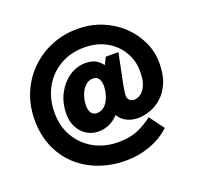

<svg xmlns="http://www.w3.org/2000/svg" viewBox="-137 -886 1127 1098"><g transform="rotate(-20 426.5 -337.5)"><path d="M359 -146Q319 -146 287 -166Q255 -186 236.5 -221Q218 -256 218 -301Q218 -369 245.5 -422.5Q273 -476 319 -508Q365 -540 421 -540Q465 -540 493.5 -518.5Q522 -497 536.5 -462Q551 -427 551 -385Q551 -344 538 -302Q525 -260 500 -224.5Q475 -189 439.5 -167.5Q404 -146 359 -146ZM450 64Q360 64 284 35.5Q208 7 152.5 -45Q97 -97 66.5 -169.5Q36 -242 36 -330Q36 -421 68 -496Q100 -571 156.5 -625.5Q213 -680 286 -709.5Q359 -739 442 -739Q523 -739 591.5 -711Q660 -683 710.5 -635Q761 -587 789.5 -525.5Q818 -464 818 -397Q818 -324 796.5 -275Q775 -226 741.5 -196.5Q708 -167 670 -154Q632 -141 598 -141Q540 -141 503 -174Q466 -207 466 -271Q466 -276 466.5 -282.5Q467 -289 468 -296L491 -431L542 -534H619L582 -352Q580 -339 576.5 -319.5Q573 -300 573 -285Q573 -268 584 -257.5Q595 -247 612 -247Q632 -247 652 -261Q672 -275 685 -306Q698 -337 698 -390Q698 -454 666 -508Q634 -562 576.5 -594Q519 -626 443 -626Q359 -626 294.5 -588Q230 -550 193.5 -483.5Q157 -417 157 -332Q157 -250 194 -186.5Q231 -123 296 -86.5Q361 -50 445 -50Q513 -50 561 -70Q609 -90 654 -125L720 -36Q669 12 598.5 38Q528 64 450 64ZM386 -248Q414 -248 434 -268Q454 -288 464.5 -319Q475 -350 475 -382Q475 -407 464.5 -424.5Q454 -442 430 -442Q402 -442 381.5 -421.5Q361 -401 350.5 -370Q340 -339 340 -308Q340 -282 351 -265Q362 -248 386 -248Z"/></g></svg>

Font: Gabarito SemiBold
Style: Regular
Weight: 600
Designer: Leandro Assis / Alvaro Franca / Felipe Casaprima
Foundry: Naipe Foundry
Version: Version 1.000